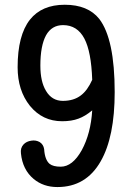

<svg xmlns="http://www.w3.org/2000/svg" viewBox="-20 -754 540 792"><path d="M146.5 -483.4Q146.5 -565.4 169.9 -608.4Q193.4 -650.4 240.2 -650.4Q298.8 -650.4 328.1 -594.7Q356.4 -541 360.4 -424.8Q340.8 -380.9 313.5 -360.4Q284.2 -337.9 239.3 -337.9Q194.3 -337.9 169.9 -378.9Q146.5 -417 146.5 -483.4ZM247.1 -734.4Q152.3 -734.4 103.5 -672.9Q52.7 -608.4 52.7 -476.6Q52.7 -380.9 103.5 -317.4Q155.3 -253.9 236.3 -253.9Q275.4 -253.9 303.7 -264.6Q331.1 -274.4 360.4 -298.8Q354.5 -203.1 317.4 -134.8Q279.3 -66.4 230.5 -66.4Q199.2 -66.4 184.6 -78.1Q165 -94.7 162.1 -138.7Q159.2 -158.2 143.6 -168Q127.9 -176.8 109.4 -173.8Q88.9 -170.9 77.1 -158.2Q63.5 -143.6 66.4 -121.1Q73.2 -53.7 119.1 -15.6Q159.2 17.6 216.8 17.6Q335 17.6 395.5 -88.9Q453.1 -189.5 453.1 -374Q453.1 -592.8 389.6 -675.8Q342.8 -734.4 247.1 -734.4Z"/></svg>

Font: GungsuhChe
Style: Regular
Weight: 400
Monospace: yes
Version: Version 2.21